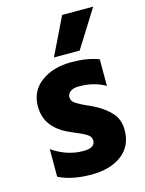

<svg xmlns="http://www.w3.org/2000/svg" viewBox="-112 -799 660 872"><g transform="rotate(-15 218.0 -363.5)"><path d="M406 -153Q406 -78 352 -37Q298 4 209 4Q117 4 55 -27V-157Q124 -109 201 -109Q256 -109 256 -144Q256 -153 251 -161Q246 -169 234 -176Q222 -183 212 -187.5Q202 -192 183 -200Q164 -208 154 -213Q53 -261 53 -357Q53 -431 109.5 -472Q166 -513 250 -513Q328 -513 380 -492V-367Q327 -398 256 -398Q230 -398 216 -387.5Q202 -377 202 -361Q202 -352 207 -344Q212 -336 223.5 -329Q235 -322 245.5 -316.5Q256 -311 274.5 -303Q293 -295 304 -289Q350 -265 378 -233.5Q406 -202 406 -153ZM302 -554H181L267 -731H413Z"/></g></svg>

Font: Hind Siliguri
Style: Bold
Weight: 700
Designer: Jyotish Sonowal
Foundry: Indian Type Foundry
Version: Version 1.001;PS 1.0;hotconv 1.0.86;makeotf.lib2.5.63406; tt